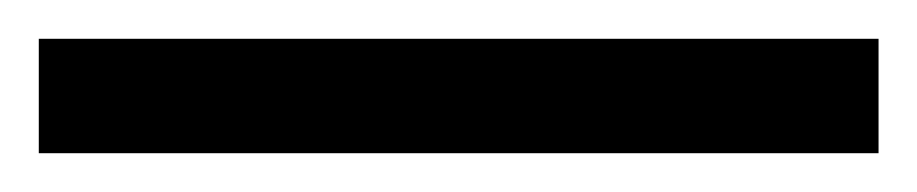

<svg xmlns="http://www.w3.org/2000/svg" viewBox="-25 63 473 99"><path d="M-5 142V83H428V142Z"/></svg>

Font: Noto Serif SemiCondensed
Style: Regular
Weight: 400
Width: 4
Designer: Monotype Design Team
Foundry: Monotype Imaging Inc.
Version: Version 2.013